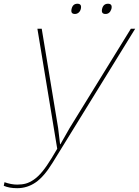

<svg xmlns="http://www.w3.org/2000/svg" viewBox="-97 -782 736 1017"><path d="M596.2 -629.9H619.1L182.1 79.1Q136.7 153.3 92 184.1Q47.4 214.8 -5.9 214.8Q-48.3 214.8 -77.1 202.1L-73.2 183.1Q-37.6 195.8 -5.9 195.8Q20 195.8 40 190.2Q60.1 184.6 82.3 169.4Q104.5 154.3 127.4 126.5Q150.4 98.6 176.8 55.2L206.1 5.9L101.1 -629.9H124L210.9 -104L221.2 -18.1H223.1L272 -104ZM331.1 -734.9Q328.1 -722.7 319.6 -715.3Q311 -708 299.8 -708Q275.9 -708 282.2 -734.9Q288.6 -762.2 313 -762.2Q337.4 -762.2 331.1 -734.9ZM493.2 -734.9Q484.9 -708 461.9 -708Q437.5 -708 443.8 -734.9Q450.2 -762.2 475.1 -762.2Q499.5 -762.2 493.2 -734.9Z"/></svg>

Font: Sinkin Sans 100 Thin Italic
Style: Regular
Weight: 100
Italic angle: -112°
Designer: Keith Bates
Foundry: K-Type
Version: Sinkin Sans (version 1.0)  by Keith Bates   •   © 2014   www